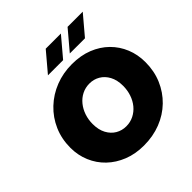

<svg xmlns="http://www.w3.org/2000/svg" viewBox="-235 -1088 1280 1280"><g transform="rotate(-45 405.0 -448.0)"><path d="M398 12Q318 12 252.5 -14Q187 -40 139.5 -85.5Q92 -131 66 -192.5Q40 -254 40 -324Q40 -408 71 -479Q102 -550 157.5 -602.5Q213 -655 285.5 -683.5Q358 -712 442 -712Q524 -712 589.5 -686Q655 -660 701.5 -614Q748 -568 773 -507Q798 -446 798 -375Q798 -291 768 -220.5Q738 -150 684 -97.5Q630 -45 557 -16.5Q484 12 398 12ZM405 -162Q444 -162 476.5 -178.5Q509 -195 532.5 -223.5Q556 -252 568.5 -289.5Q581 -327 581 -368Q581 -423 560.5 -461Q540 -499 506.5 -518.5Q473 -538 433 -538Q394 -538 361.5 -521.5Q329 -505 305.5 -476Q282 -447 269.5 -410Q257 -373 257 -332Q257 -277 277.5 -239Q298 -201 331.5 -181.5Q365 -162 405 -162ZM482 -772 597 -908H740L625 -772ZM276 -772 391 -908H534L419 -772Z"/></g></svg>

Font: MuseoModerno Thin Black
Style: Italic
Weight: 900
Italic angle: -9°
Version: Version 1.003